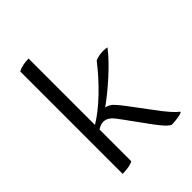

<svg xmlns="http://www.w3.org/2000/svg" viewBox="-220 -887 1010 1010"><g transform="rotate(-45 284.5 -382.5)"><path d="M94 -755Q111 -764 131.5 -768Q152 -772 173 -772V-278Q203 -296 234.5 -321Q266 -346 297.5 -376Q329 -406 360 -440.5Q391 -475 419 -511Q429 -517 446 -520Q463 -523 480 -523Q497 -523 508 -520Q488 -493 459 -463Q430 -433 398.5 -404.5Q367 -376 335 -350Q303 -324 276 -305Q302 -300 320.5 -280Q339 -260 363 -228L446 -117Q463 -94 476 -77.5Q489 -61 500 -48.5Q511 -36 520 -27Q529 -18 539 -11V-6Q526 1 501 4Q476 7 460 7Q447 2 430.5 -15.5Q414 -33 386 -71L301 -188Q287 -207 276.5 -221Q266 -235 256.5 -243Q247 -251 237.5 -255Q228 -259 216 -259Q204 -259 193 -254.5Q182 -250 173 -244V-8Q159 0 136.5 3.5Q114 7 94 7Z"/></g></svg>

Font: Gotu
Style: Regular
Weight: 400
Designer: Sarang Kulkarni & Kailash Malviya
Foundry: Ek Type
Version: Version 2.320;hotconv 1.0.109;makeotfexe 2.5.65596; ttfautoh